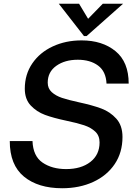

<svg xmlns="http://www.w3.org/2000/svg" viewBox="-20 -990 725 1022"><path d="M32 -239H153Q156 -159 206.5 -124.5Q257 -90 332 -90Q412 -90 461 -128Q510 -166 510 -232Q510 -268 487 -289.5Q464 -311 428.5 -323Q393 -335 335 -347Q264 -362 219.5 -378.5Q175 -395 143.5 -428.5Q112 -462 112 -518Q112 -594 152 -652.5Q192 -711 261 -743Q330 -775 414 -775Q525 -775 595 -717.5Q665 -660 665 -545H547Q544 -610 502 -641Q460 -672 394 -672Q325 -672 279.5 -639.5Q234 -607 234 -550Q234 -519 255.5 -499.5Q277 -480 310 -469Q343 -458 398 -446Q472 -430 519 -412.5Q566 -395 599 -358.5Q632 -322 632 -261Q632 -178 590.5 -116.5Q549 -55 476 -21.5Q403 12 311 12Q183 12 107.5 -50Q32 -112 32 -239ZM441 -798H427L293 -970H401L449 -890L527 -970H635Z"/></svg>

Font: Open Sauce One Medium Italic
Style: Regular
Weight: 500
Italic angle: -10°
Designer: Alfredo Marco Pradil
Foundry: Creative Sauce Fz LLC
Version: Version 1.477